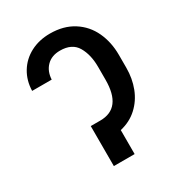

<svg xmlns="http://www.w3.org/2000/svg" viewBox="-171 -827 867 938"><g transform="rotate(-30 262.0 -358.5)"><path d="M373 -385.7V-458Q373 -526.9 345.7 -573.5Q318.4 -620.1 251 -620.1Q203.6 -620.1 175.8 -592Q147.9 -564 145.5 -517.6H35.2Q36.6 -575.2 64.2 -620.6Q91.8 -666 140.1 -691.4Q188.5 -716.8 250 -716.8Q326.7 -716.8 381.1 -682.1Q435.5 -647.5 462.9 -588.6Q490.2 -529.8 490.2 -458V-385.7Q490.2 -325.2 470.2 -273.2Q450.2 -221.2 410.6 -184.8Q371.1 -148.4 314.5 -135.3V0H197.3V-225.6H251Q373 -225.6 373 -385.7Z"/></g></svg>

Font: Pretendard JP Medium
Style: Regular
Weight: 500
Designer: Base glyphs from Inter by Rasmus Andersson; Hangeul glyphs from Noto Sans CJK(Source Han Sans) by Jang Soo-young and Kan
Foundry: Kil Hyung-jin
Version: Version 1.309